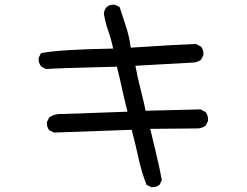

<svg xmlns="http://www.w3.org/2000/svg" viewBox="-20 -764 1040 808"><path d="M616.2 23.4 596.7 13.7Q575.2 -41 562.5 -100.1Q549.8 -159.2 534.2 -217.8L207 -206.1L187.5 -215.8Q175.8 -229.5 177.7 -251L187.5 -270.5Q210.9 -286.1 240.2 -284.2L516.6 -293.9Q502.9 -346.7 493.2 -392.6Q483.4 -438.5 471.7 -483.4Q230.5 -477.5 173.8 -473.6L154.3 -483.4Q140.6 -499 142.6 -520.5L152.3 -540Q224.6 -555.7 456.1 -559.6Q448.2 -598.6 435.5 -634.3Q422.9 -669.9 417 -707Q418.9 -722.7 428.7 -734.4Q442.4 -746.1 463.9 -744.1L483.4 -734.4Q497.1 -693.4 510.7 -650.9Q524.4 -608.4 530.3 -563.5Q741.2 -577.1 804.7 -579.1L826.2 -567.4Q837.9 -553.7 835.9 -532.2L826.2 -512.7Q812.5 -502.9 796.9 -501L549.8 -487.3Q559.6 -434.6 571.3 -389.6Q583 -344.7 592.8 -297.9L824.2 -303.7L845.7 -292Q857.4 -276.4 855.5 -254.9L845.7 -235.4Q832 -225.6 816.4 -223.6L612.3 -221.7Q626 -163.1 638.7 -110.8Q651.4 -58.6 661.1 -5.9L651.4 13.7Q637.7 25.4 616.2 23.4Z"/></svg>

Font: NaikaiFont
Style: Regular-Lite
Weight: 400
Version: Version 1.67